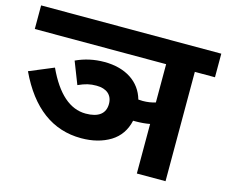

<svg xmlns="http://www.w3.org/2000/svg" viewBox="-91 -745 1024 868"><g transform="rotate(15 421.5 -311.0)"><path d="M614.7 0H749V-511.7H843.3V-622.1H0V-511.7H614.7V-332.5C596.2 -326.7 576.2 -323.7 555.2 -323.7C547.9 -323.7 541 -324.2 534.7 -324.7C512.7 -403.3 442.4 -449.2 343.3 -449.2C295.9 -449.2 252 -439.5 210.9 -420.4L251.5 -316.4C285.2 -331.5 305.7 -336.4 336.4 -336.4C383.8 -336.4 411.6 -312.5 411.6 -271C411.6 -226.1 380.9 -201.7 320.8 -201.7C246.6 -201.7 184.1 -256.8 133.3 -366.7L19.5 -319.3C91.8 -165.5 195.3 -88.9 329.6 -88.9C382.8 -88.9 428.2 -100.6 465.8 -123.5C502.9 -146.5 526.4 -180.7 536.6 -226.1H546.9C571.8 -226.1 594.2 -228 614.7 -231.9Z"/></g></svg>

Font: Noto Reveo Sans
Style: Bold
Weight: 700
Designer: Monotype Design team
Foundry: Monotype Imaging Inc.
Version: Version 1.04